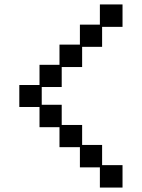

<svg xmlns="http://www.w3.org/2000/svg" viewBox="-20 -738 640 865"><path d="M430 107V16H340V-75H248V-165H158V-256H67V-355H158V-446H248V-537H340V-627H430V-718H532V-617H440V-527H350V-436H258V-346H168V-266H258V-175H350V-85H440V6H532V107Z"/></svg>

Font: Pixelify Sans
Style: Regular
Weight: 400
Designer: Stefie Justprince
Foundry: Typecalism Foundryline
Version: Version 1.000;February 13, 2025;FontCreator 15.0.0.3015 64-b